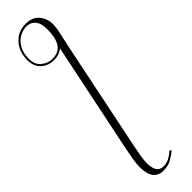

<svg xmlns="http://www.w3.org/2000/svg" viewBox="-344 -742 959 959"><g transform="rotate(-45 135.0 -263.0)"><path d="M110 240Q38 240 38 142Q38 120 43 91Q48 62 54 31L176 -558Q152 -537 115 -537Q73 -537 46 -562Q19 -587 19 -631Q19 -690 53 -728Q87 -766 142 -766Q188 -766 212.5 -737Q237 -708 237 -668Q237 -643 228.5 -606.5Q220 -570 213 -536L94 42Q88 71 82.5 101.5Q77 132 77 155Q77 188 88.5 206.5Q100 225 124 225Q148 225 166.5 215Q185 205 203 189L210 197Q187 216 164.5 228Q142 240 110 240ZM115 -547Q160 -548 179.5 -580Q199 -612 199 -670Q199 -712 181.5 -733Q164 -754 135 -754Q109 -754 84.5 -740Q60 -726 44.5 -698.5Q29 -671 29 -631Q29 -588 56.5 -567Q84 -546 115 -547Z"/></g></svg>

Font: Noto Serif Display ExtraLight
Style: Italic
Weight: 200
Italic angle: -12°
Designer: Monotype Design Team
Foundry: Monotype Imaging Inc.
Version: Version 2.009